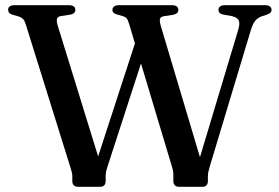

<svg xmlns="http://www.w3.org/2000/svg" viewBox="-20 -720 1075 740"><path d="M504.9 -567.6 548.6 -553 394.8 -79.4Q391.3 -69.3 389.3 -60.4Q387.2 -51.5 387.2 -39.9V-22Q387.2 -11.4 381.6 -5.7Q375.9 0 366.3 0H280.7Q270.3 0 264.5 -5.7Q258.7 -11.4 258.7 -22V-39.9Q258.7 -48.7 257 -55.3Q255.4 -61.8 251.3 -75.2L78.7 -627.9Q74.6 -641.1 68.5 -647.1Q62.5 -653.1 52.2 -656.5L29.4 -662.8Q19 -666.1 15.1 -671Q11.3 -675.9 11.3 -682.4Q11.3 -690.7 17.5 -695.3Q23.7 -700 36.8 -700H245Q258 -700 264.2 -695.2Q270.4 -690.4 270.4 -681.8Q270.4 -667.9 252.3 -663.8L213.9 -658Q201.4 -655.5 199.4 -646.9Q197.4 -638.4 203 -619.5L373.4 -68L332.3 -37.5ZM822 -681.6Q822 -690.4 828.5 -695.2Q834.9 -700 847.4 -700H1001.2Q1014.8 -700 1020.7 -695Q1026.6 -690.1 1026.6 -681.9Q1026.6 -675.5 1022.8 -671.4Q1018.9 -667.3 1007.1 -663L986.5 -656.3Q972.3 -650.7 963 -639Q953.6 -627.3 946.1 -601.6L788.8 -79.4Q785.2 -66.1 783.2 -58Q781.2 -49.9 781.2 -39.9V-22Q781.2 -11.4 775.7 -5.7Q770.2 0 760.6 0H669.6Q659.7 0 653.9 -5.7Q648.1 -11.4 648.1 -22V-39.9Q648.1 -48.1 647.7 -55.7Q647.2 -63.2 642.9 -77L477.6 -627.9Q472.7 -644 468 -649.5Q463.2 -655.1 454.1 -657.7L431.5 -664Q421.2 -667.2 417.3 -671.3Q413.3 -675.4 413.3 -681.6Q413.3 -690.4 419.8 -695.2Q426.2 -700 438.7 -700H642Q655 -700 661.2 -695.2Q667.4 -690.4 667.4 -681.6Q667.4 -674.7 662.8 -670.1Q658.1 -665.6 647.8 -663L610.7 -657.4Q599 -654.9 596.6 -647.5Q594.2 -640.1 600 -619.3L764.1 -69.2L729.2 -42.6L898.2 -605.3Q905.2 -628.5 900.6 -640.4Q896 -652.3 873.4 -658L840.1 -663.8Q830.2 -666.4 826.1 -670.7Q822 -675.1 822 -681.6Z"/></svg>

Font: Fraunces
Style: Regular
Weight: 900
Version: Version 1.000;[b76b70a41]